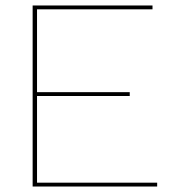

<svg xmlns="http://www.w3.org/2000/svg" viewBox="-20 -680 623 700"><path d="M553 -14V0H99V-660H536V-646H115V-344H453V-330H115V-14Z"/></svg>

Font: Work Sans Hairline
Style: Regular
Weight: 400
Designer: Wei Huang
Foundry: Wei Huang
Version: Version 1.032